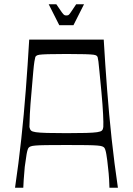

<svg xmlns="http://www.w3.org/2000/svg" viewBox="-20 -887 628 907"><path d="M51 0Q68 -115 80.5 -230.5Q93 -346 102 -463.5Q111 -581 118 -700H470Q477 -581 486 -463.5Q495 -346 507.5 -230.5Q520 -115 537 0H497Q497 -8 495.5 -37.5Q494 -67 490 -99Q487 -131 482.5 -157.5Q478 -184 472 -190Q469 -193 463 -195.5Q457 -198 440 -199.5Q423 -201 388.5 -201.5Q354 -202 294 -202Q233 -202 198.5 -201.5Q164 -201 147.5 -199.5Q131 -198 125 -195.5Q119 -193 116 -190Q110 -184 105.5 -157.5Q101 -131 97 -99Q94 -67 92 -37.5Q90 -8 90 0ZM294 -258Q352 -258 386.5 -259Q421 -260 438.5 -262.5Q456 -265 461.5 -270.5Q467 -276 468 -287Q469 -306 467 -347.5Q465 -389 459 -454Q453 -513 450 -547Q447 -581 445 -596Q443 -611 441.5 -616Q440 -621 437 -623Q433 -627 422 -628.5Q411 -630 382 -631Q353 -632 294 -632Q235 -632 206 -631Q177 -630 166.5 -628.5Q156 -627 151 -623Q148 -621 146.5 -616Q145 -611 142.5 -596Q140 -581 137 -547Q134 -513 129 -454Q123 -389 121 -347.5Q119 -306 119 -287Q121 -276 126.5 -270.5Q132 -265 149.5 -262.5Q167 -260 201.5 -259Q236 -258 294 -258ZM260 -768 210 -867H246Q264 -840 272 -829Q280 -818 284 -816Q288 -814 293 -814Q300 -814 303.5 -816Q307 -818 314.5 -829Q322 -840 340 -867H377L327 -768Z"/></svg>

Font: Ojuju
Style: Regular
Weight: 400
Designer: Chisaokwu Joboson, Mirko Velimirovic
Foundry: Udi Foundry
Version: Version 1.000